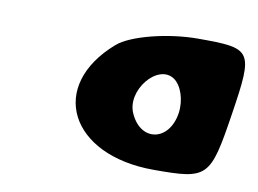

<svg xmlns="http://www.w3.org/2000/svg" viewBox="-48 -950 628 467"><g transform="rotate(10 266.0 -716.5)"><path d="M212 -833C68 -708 148 -550 356 -550C490 -550 495 -555 520 -717C545 -879 541 -883 407 -883C332 -883 243 -860 212 -833ZM392 -696C381 -625 313 -612 284 -675C258 -729 322 -807 366 -777C385 -764 397 -729 392 -696Z"/></g></svg>

Font: Hussar Skorodowane
Style: Ky
Weight: 700
Foundry: Cannot Into Space Fonts
Version: Version 0.892